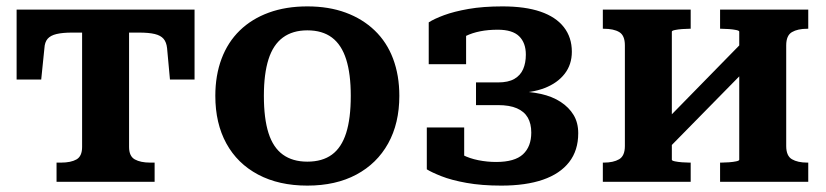

<svg xmlns="http://www.w3.org/2000/svg" viewBox="-20 -569 2586 601"><path d="M313 -467V-539H589V-320H512L503 -418Q501 -437 492 -447.5Q483 -458 464.5 -462.5Q446 -467 415 -467ZM309 -467H206Q176 -467 157 -462.5Q138 -458 129 -447.5Q120 -437 119 -418L109 -320H32V-539H309ZM384 -109Q384 -80 402 -70Q420 -60 450 -60H464V0H157V-60H171Q202 -60 219.5 -70Q237 -80 237 -109V-539H384Z M1230 -269Q1230 -183 1195 -120Q1160 -57 1095.5 -22.5Q1031 12 942 12Q853 12 788 -22.5Q723 -57 688.5 -120Q654 -183 654 -269Q654 -333 673.5 -385Q693 -437 730.5 -473.5Q768 -510 821.5 -529.5Q875 -549 942 -549Q1009 -549 1062 -529.5Q1115 -510 1153 -473.5Q1191 -437 1210.5 -385Q1230 -333 1230 -269ZM806 -269Q806 -198 820.5 -152.5Q835 -107 865.5 -85Q896 -63 942 -63Q989 -63 1019 -85Q1049 -107 1063.5 -152.5Q1078 -198 1078 -269Q1078 -338 1063.5 -383.5Q1049 -429 1019 -451.5Q989 -474 942 -474Q896 -474 865.5 -451.5Q835 -429 820.5 -383.5Q806 -338 806 -269Z M1533 -62Q1591 -62 1617 -86Q1643 -110 1643 -154Q1643 -182 1632 -201Q1621 -220 1598 -230Q1575 -240 1539 -240H1470V-311H1539Q1571 -311 1590 -322Q1609 -333 1617.5 -352.5Q1626 -372 1626 -398Q1626 -435 1605 -455.5Q1584 -476 1538 -476Q1508 -476 1483 -471Q1458 -466 1438.5 -456.5Q1419 -447 1402 -433Q1400 -440 1400.5 -447.5Q1401 -455 1405.5 -462.5Q1410 -470 1418 -475.5Q1426 -481 1439 -483V-368H1322V-499Q1339 -510 1370 -521.5Q1401 -533 1446.5 -541Q1492 -549 1553 -549Q1624 -549 1672 -532.5Q1720 -516 1745 -484Q1770 -452 1770 -407Q1770 -367 1747.5 -338Q1725 -309 1685 -293.5Q1645 -278 1590 -278L1613 -302V-259L1593 -283Q1637 -283 1673 -275Q1709 -267 1735 -250Q1761 -233 1775.5 -209Q1790 -185 1790 -152Q1790 -98 1761.5 -61.5Q1733 -25 1679.5 -6.5Q1626 12 1549 12Q1488 12 1440.5 3.5Q1393 -5 1361.5 -17.5Q1330 -30 1316 -39V-170H1433V-51Q1420 -54 1411.5 -60Q1403 -66 1398.5 -74.5Q1394 -83 1393.5 -92Q1393 -101 1396 -109Q1407 -95 1428.5 -84Q1450 -73 1477.5 -67.5Q1505 -62 1533 -62Z M1936 -112V-427Q1936 -458 1918.5 -468.5Q1901 -479 1870 -479H1867V-539H2142V-479H2138Q2128 -479 2115 -478Q2102 -477 2092.5 -475Q2083 -473 2083 -470V-69Q2083 -66 2092.5 -64Q2102 -62 2115 -61Q2128 -60 2138 -60H2142V0H1867V-60H1870Q1900 -60 1918 -70.5Q1936 -81 1936 -112ZM2294 -69V-470Q2294 -473 2284.5 -475Q2275 -477 2262 -478Q2249 -479 2238 -479H2234V-539H2510V-479H2507Q2477 -479 2459 -468.5Q2441 -458 2441 -427V-112Q2441 -81 2459 -70.5Q2477 -60 2507 -60H2510V0H2234V-60H2238Q2249 -60 2262 -61Q2275 -62 2284.5 -64Q2294 -66 2294 -69ZM2071 -103 2025 -152 2305 -438 2351 -388Z"/></svg>

Font: Roboto Serif SemiBold
Style: Regular
Weight: 600
Designer: Greg Gazdowicz
Foundry: Commercial Type
Version: Version 1.008